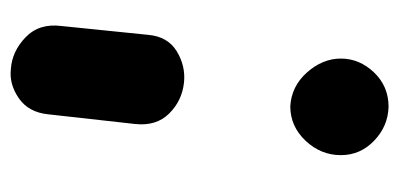

<svg xmlns="http://www.w3.org/2000/svg" viewBox="-202 -342 701 336"><g transform="rotate(90 148.0 -173.5)"><path d="M100.5 157.5Q69.5 155.5 44.8 131.8Q20 108 25 69L40.5 -83Q43.5 -117 69.2 -132.8Q95 -148.5 124 -145.5Q156 -142 178.2 -119.5Q200.5 -97 196.5 -60L179.5 92.5Q176 126.5 151.5 143.5Q127 160.5 100.5 157.5ZM165.5 -331.5Q130.5 -333.5 106.2 -360.8Q82 -388 82 -420Q82 -452.5 106.2 -478Q130.5 -503.5 166.5 -503.5Q200.5 -502.5 225.8 -478.2Q251 -454 251 -420Q251 -385 225.8 -358.2Q200.5 -331.5 165.5 -331.5Z"/></g></svg>

Font: Edu NSW ACT Hand Pre
Style: Regular
Weight: 400
Designer: Tina and Corey Anderson, Eben Sorkin, Mirko Velimirovic
Foundry: Sorkin Type Co.
Version: Version 2.000